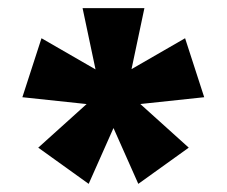

<svg xmlns="http://www.w3.org/2000/svg" viewBox="-20 -710 557 472"><path d="M320 -258 232 -456 282 -493 444 -347ZM198 -258 74 -347 236 -493 286 -456ZM251 -448 35 -471 82 -616 271 -507ZM228 -477 183 -690H335L290 -477ZM266 -448 246 -507 435 -616 482 -471Z"/></svg>

Font: Radio Canada Big
Style: Bold
Weight: 700
Designer: Étienne Aubert Bonn
Foundry: Coppers and Brasses
Version: Version 1.001